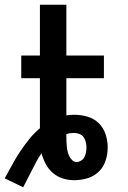

<svg xmlns="http://www.w3.org/2000/svg" viewBox="-20 -755 540 813"><path d="M78 38 0 0Q16 -28 31.5 -57Q47 -86 65 -113Q83 -140 103.5 -165.5Q124 -191 149 -212V-424H70V-520H149V-735H261V-520H420V-424H261V-266Q269 -268 277.5 -268.5Q286 -269 295 -269Q323 -269 350.5 -261Q378 -253 398 -233.5Q418 -214 427 -186.5Q436 -159 436 -131Q436 -102 427 -74.5Q418 -47 397.5 -27.5Q377 -8 349.5 0Q322 8 293 8Q269 8 245.5 0.5Q222 -7 203.5 -23Q185 -39 173.5 -61Q162 -83 156 -106Q144 -90 134.5 -71.5Q125 -53 115.5 -35Q106 -17 97 1.5Q88 20 78 38ZM304 -69Q314 -69 323.5 -75Q333 -81 337.5 -90Q342 -99 344 -109.5Q346 -120 346 -130Q346 -141 343.5 -152.5Q341 -164 334.5 -173.5Q328 -183 317 -187.5Q306 -192 295 -192Q286 -192 277.5 -191Q269 -190 261 -187V-175Q261 -165 261.5 -154.5Q262 -144 263 -133.5Q264 -123 266.5 -113Q269 -103 273.5 -93.5Q278 -84 286 -76.5Q294 -69 304 -69Z"/></svg>

Font: Iosevka
Style: Bold
Weight: 700
Monospace: yes
Designer: Belleve Invis
Foundry: Belleve Invis
Version: Version 32.5.0; ttfautohint (v1.8.4)